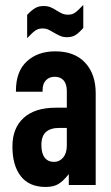

<svg xmlns="http://www.w3.org/2000/svg" viewBox="-20 -742 445 770"><path d="M363.8 -368.2V0H255.9V-43.9Q234.4 -16.6 214.8 -4.4Q195.3 7.8 163.1 7.8Q97.2 7.8 63.5 -35.2Q29.8 -78.1 29.8 -154.8Q29.8 -228.5 75.2 -269.5Q120.1 -310.1 204.1 -310.1H248V-377Q248 -404.3 235.4 -419.4Q222.7 -434.1 199.2 -434.1Q177.2 -434.1 164.1 -419.9Q150.9 -406.2 150.9 -381.8V-374H43.9V-377.9Q43.9 -456.1 87.9 -496.1Q131.3 -536.1 202.1 -536.1Q278.8 -536.1 321.3 -490.7Q363.8 -445.3 363.8 -368.2ZM248 -158.2V-229H217.8Q182.6 -229 164.6 -212.9Q146 -196.8 146 -160.2Q146 -127 159.2 -109.9Q172.4 -92.8 196.8 -92.8Q218.8 -92.8 233.4 -110.4Q248 -127.9 248 -158.2ZM88.9 -682.1Q107.4 -702.1 122.6 -710.4Q135.7 -717.8 154.8 -717.8Q171.9 -717.8 183.1 -712.9Q195.8 -707.5 208 -699.2Q222.7 -690.4 231.9 -686.5Q240.2 -683.1 252.9 -683.1Q268.6 -683.1 279.8 -690.4Q291.5 -698.2 314 -722.2V-629.9Q295.4 -608.9 282.2 -601.1Q268.6 -592.8 249 -592.8Q232.9 -592.8 221.2 -598.1Q205.1 -605.5 194.8 -611.8Q177.2 -622.1 172.4 -624Q163.1 -627.9 150.9 -627.9Q134.8 -627.9 122.6 -620.1Q111.3 -612.8 88.9 -588.9Z"/></svg>

Font: D-DIN Condensed
Style: DINCondensed-Bold
Weight: 700
Width: 3
Designer: Charles Nix
Foundry: Datto Inc.
Version: Version 1.10